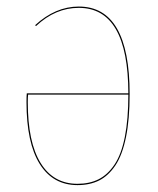

<svg xmlns="http://www.w3.org/2000/svg" viewBox="-20 -547 474 577"><path d="M216.8 -527.3Q369.6 -527.3 369.6 -264.2Q369.6 -188.5 358.6 -134.8Q347.7 -81.1 326.7 -49.8Q305.7 -18.6 277.8 -4.6Q250 9.3 212.9 9.3Q139.2 9.3 99.4 -54.2Q59.6 -117.7 59.6 -240.2Q59.6 -257.8 60.5 -266.6H365.7Q365.2 -523.4 216.8 -523.4Q146.5 -523.4 88.4 -468.8L85.4 -471.2Q146.5 -527.3 216.8 -527.3ZM212.9 5.4Q249 5.4 276.4 -8.3Q303.7 -22 324.2 -52.5Q344.7 -83 355.2 -135.7Q365.7 -188.5 365.7 -262.7H64.5Q63.5 -255.9 63.5 -240.2Q63.5 -119.6 102.1 -57.1Q140.6 5.4 212.9 5.4Z"/></svg>

Font: Fira Sans Compressed Four
Style: Regular
Weight: 100
Width: 1
Designer: Carrois Corporate & Edenspiekermann AG
Foundry: Carrois Corporate GbR & Edenspiekermann AG
Version: Version 4.203;PS 004.203;hotconv 1.0.88;makeotf.lib2.5.64775